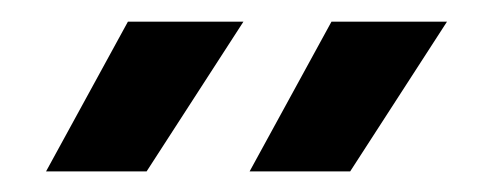

<svg xmlns="http://www.w3.org/2000/svg" viewBox="-20 -539 457 181"><path d="M100.6 -518.6H209.5L118.2 -377.4H23.4ZM292.5 -518.6H401.4L310.1 -377.4H215.3Z"/></svg>

Font: Arian Grqi
Style: Italic
Weight: 400
Italic angle: -15°
Designer: Ruben Hakobyan (Tarumian)
Foundry: Ruben Hakobyan (Tarumian)
Version: Version 1.002